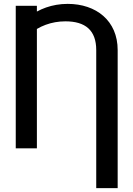

<svg xmlns="http://www.w3.org/2000/svg" viewBox="-20 -757 680 980"><path d="M580.6 -501.4C580.6 -651.3 470.9 -737.2 325.3 -737.2C245.7 -737.2 176.8 -709.9 128.9 -671.9V-581C178.3 -623.2 241.8 -648.1 313.9 -648.1C415.5 -648.1 471.2 -602.6 471.2 -501.4V203.1H580.6ZM60.4 -727.3V0H168.3V-727.3Z"/></svg>

Font: Inter 465
Style: Regular
Weight: 400
Designer: Rasmus Andersson
Foundry: rsms
Version: Version 3.019;Glyphs 3.1.2 (3151)